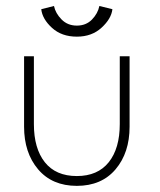

<svg xmlns="http://www.w3.org/2000/svg" viewBox="-20 -594 521 626"><path d="M346.5 -564Q343 -533 311.2 -503.8Q279.5 -474.5 230.5 -474.5Q181 -474.5 149.5 -503.2Q118 -532 114.5 -564L156 -574.5Q161 -550.5 180.8 -530.5Q200.5 -510.5 230.5 -510.5Q260.5 -510.5 279.8 -530.2Q299 -550 304 -574.5ZM90.5 -189.5Q90.5 -110 126.2 -65Q162 -20 230.5 -20Q298.5 -20 334.5 -65Q370.5 -110 370.5 -189.5V-410.5H402.5V-181Q402.5 -96 356.8 -42Q311 12 230.5 12Q150 12 104.2 -42Q58.5 -96 58.5 -181V-410.5H90.5Z"/></svg>

Font: League Spartan ExtraLight
Style: Regular
Weight: 200
Foundry: The League of Moveable Type
Version: Version 2.002